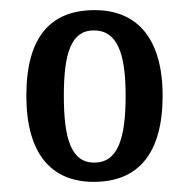

<svg xmlns="http://www.w3.org/2000/svg" viewBox="-20 -739 373 379"><path d="M165 -380C253 -380 301 -436 301 -550C301 -664 250 -719 167 -719C78 -719 32 -664 32 -550C32 -436 81 -380 165 -380ZM166 -418C121 -418 106 -464 106 -550C106 -635 121 -679 165 -679C211 -679 228 -635 228 -550C228 -464 212 -418 166 -418Z"/></svg>

Font: Noto Serif Devanagari ExtraCondensed Medium
Style: Regular
Weight: 500
Width: 2
Designer: Universal Thirst, Indian Type Foundry and the Monotype Design Team
Foundry: Monotype Imaging Inc.
Version: Version 2.004